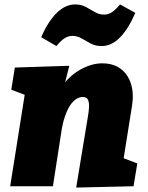

<svg xmlns="http://www.w3.org/2000/svg" viewBox="-20 -841 667 867"><path d="M324 6 377 -315Q381 -337 382 -357Q383 -377 377.5 -390Q372 -403 353 -403Q338 -403 323 -393Q308 -383 295.5 -363.5Q283 -344 273 -314.5Q263 -285 257 -246L219 0H26L106 -504L175 -381L31 -436L47 -536L293 -544L256 -399L194 -288Q209 -379 249.5 -438Q290 -497 341.5 -526Q393 -555 441 -555Q493 -555 526 -529.5Q559 -504 572 -460.5Q585 -417 576 -362L534 -99L450 -160L600 -103L583 0ZM439 -633Q411 -633 389.5 -644.5Q368 -656 348.5 -667.5Q329 -679 307 -679Q288 -679 270.5 -667.5Q253 -656 235 -633L166 -673Q198 -746 237 -783.5Q276 -821 319 -821Q347 -821 368 -809.5Q389 -798 408.5 -786.5Q428 -775 450 -775Q470 -775 487 -787Q504 -799 522 -821L591 -783Q559 -709 521 -671Q483 -633 439 -633Z"/></svg>

Font: Bitter Thin Black
Style: Italic
Weight: 900
Italic angle: -9°
Version: Version 3.020